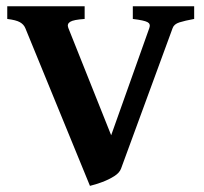

<svg xmlns="http://www.w3.org/2000/svg" viewBox="-20 -586 659 619"><path d="M606 -524.9Q576.2 -519.5 558.6 -513.9Q541 -508.3 536.6 -495.6L370.1 -42Q365.2 -28.8 348.4 -18.1Q331.5 -7.3 310.1 0.7Q288.6 8.8 270 13.2L61.5 -495.6Q56.6 -507.3 44.2 -514.4Q31.7 -521.5 3.4 -524.9V-565.9H252.9V-524.9Q216.8 -522.5 206.1 -515.6Q195.3 -508.8 200.2 -496.1L338.4 -149.9L461.4 -495.6Q466.3 -508.8 455.6 -514.6Q444.8 -520.5 408.2 -524.9V-565.9H606Z"/></svg>

Font: Dai Banna SIL
Style: Bold
Weight: 700
Designer: Victor Gaultney
Foundry: SIL International
Version: Version 4.000